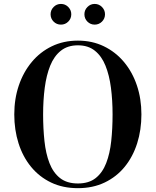

<svg xmlns="http://www.w3.org/2000/svg" viewBox="-20 -972 812 1002"><path d="M386.5 10Q308 10 246.5 -19.5Q185 -49 142 -101.5Q99 -154 76.8 -224Q54.5 -294 54.5 -375Q54.5 -456 78.2 -526Q102 -596 145.8 -648.5Q189.5 -701 250.5 -730.5Q311.5 -760 386.5 -760Q461 -760 522 -730.5Q583 -701 627 -648.5Q671 -596 694.5 -526Q718 -456 718 -375Q718 -294 695.8 -224Q673.5 -154 630.8 -101.5Q588 -49 526.2 -19.5Q464.5 10 386.5 10ZM386.5 -14.5Q444 -14.5 479.5 -42.8Q515 -71 534.2 -120.8Q553.5 -170.5 560.5 -236Q567.5 -301.5 567.5 -375Q567.5 -448.5 559 -514Q550.5 -579.5 530.5 -629.2Q510.5 -679 475.2 -707.2Q440 -735.5 386.5 -735.5Q333 -735.5 297.5 -707.2Q262 -679 242 -629.2Q222 -579.5 213.5 -514Q205 -448.5 205 -375Q205 -301.5 212 -236Q219 -170.5 238.2 -120.8Q257.5 -71 293.2 -42.8Q329 -14.5 386.5 -14.5ZM474 -843.5Q452 -843.5 436.2 -859.2Q420.5 -875 420.5 -897.5Q420.5 -919.5 436.2 -935.5Q452 -951.5 474 -951.5Q496.5 -951.5 512.2 -935.5Q528 -919.5 528 -897.5Q528 -875 512.2 -859.2Q496.5 -843.5 474 -843.5ZM298 -843.5Q275.5 -843.5 259.8 -859.2Q244 -875 244 -897.5Q244 -919.5 259.8 -935.5Q275.5 -951.5 298 -951.5Q320.5 -951.5 336.2 -935.5Q352 -919.5 352 -897.5Q352 -875 336.2 -859.2Q320.5 -843.5 298 -843.5Z"/></svg>

Font: Bodoni Moda SC 9pt SemiBold
Style: Regular
Weight: 600
Designer: Owen Earl
Foundry: indestructible type
Version: Version 2.005